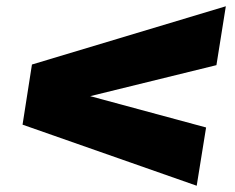

<svg xmlns="http://www.w3.org/2000/svg" viewBox="-20 -621 750 613"><path d="M608 -28 52 -223 82 -415 701 -601 671 -413 268 -314 638 -214Z"/></svg>

Font: Georama ExtraExtended ExtraBold
Style: Italic
Weight: 800
Width: 8
Italic angle: -9°
Designer: Jean-Baptiste Levee
Foundry: Production Type
Version: Version 1.000